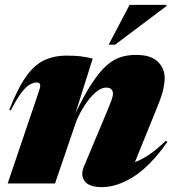

<svg xmlns="http://www.w3.org/2000/svg" viewBox="-20 -752 720 787"><path d="M24 -299 18 -302Q52 -388.5 85.8 -436.8Q119.5 -485 160 -504.5Q200.5 -524 253.5 -524Q287.5 -524 308.5 -521.5Q329.5 -519 360 -512L289.5 -288.5Q326 -364 357 -411Q388 -458 416.5 -483.2Q445 -508.5 474.5 -517.8Q504 -527 537.5 -527Q598.5 -527 626.8 -499.2Q655 -471.5 655 -432.5Q655 -412.5 649.2 -385.8Q643.5 -359 621.5 -305.5L533 -87.5Q558.5 -96.5 589.5 -116.8Q620.5 -137 660 -175.5L666 -170Q595 -70 527 -27.5Q459 15 398 15Q345.5 15 327.2 -9.2Q309 -33.5 324 -69.5L411.5 -278Q431.5 -325.5 437.2 -342.2Q443 -359 443 -367Q443 -393 415 -393Q394.5 -393 372 -373.5Q349.5 -354 329 -323Q308.5 -292 293.5 -257.5L205.5 0H11.5L141 -382.5Q152 -414 131 -414Q119 -414 104 -406.5Q89 -399 69.8 -374.8Q50.5 -350.5 24 -299ZM425.5 -569 511 -732H662V-727L452 -569Z"/></svg>

Font: Newsreader 72pt ExtraBold
Style: Italic
Weight: 800
Italic angle: -17°
Designer: Hugues Gentile
Foundry: Production Type
Version: Version 1.003; ttfautohint (v1.8.3)